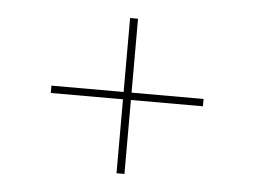

<svg xmlns="http://www.w3.org/2000/svg" viewBox="-38 -489 642 485"><g transform="rotate(5 283.0 -246.0)"><path d="M476.1 -237.3H293.5V-49.8H273.4V-237.3H90.3V-255.9H273.4V-443.4H293.5V-255.9H476.1Z"/></g></svg>

Font: Kumbh Sans Thin
Style: Regular
Weight: 250
Version: Version 1.004